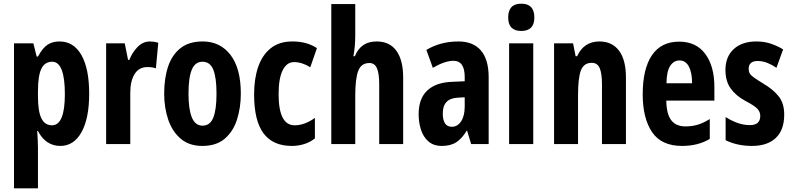

<svg xmlns="http://www.w3.org/2000/svg" viewBox="-20 -782 4303 1042"><path d="M303 -557Q380 -557 422 -483Q464 -409 464 -273Q464 -140 422.5 -65Q381 10 307 10Q269 10 238 -10Q207 -30 186 -71H182Q184 -40 185 -17Q186 6 186 21V240H56V-547H161L179 -475H186Q212 -523 239 -540Q266 -557 303 -557ZM263 -447Q223 -447 204.5 -409Q186 -371 186 -287V-260Q186 -178 204.5 -140Q223 -102 262 -102Q332 -102 332 -271Q332 -447 263 -447Z M794 -557Q804 -557 814.5 -555.5Q825 -554 839 -550L826 -411Q808 -418 780 -418Q734 -418 710.5 -380Q687 -342 687 -279V0H556V-547H657L675 -457H682Q697 -496 726 -526.5Q755 -557 794 -557Z M1287 -274Q1287 -199 1266.5 -134Q1246 -69 1200 -29.5Q1154 10 1078 10Q1007 10 961 -29Q915 -68 893 -132.5Q871 -197 871 -274Q871 -358 892.5 -421.5Q914 -485 960 -521Q1006 -557 1080 -557Q1175 -557 1231 -484Q1287 -411 1287 -274ZM1003 -273Q1003 -188 1021.5 -144Q1040 -100 1079 -100Q1120 -100 1137.5 -143.5Q1155 -187 1155 -274Q1155 -361 1137.5 -404Q1120 -447 1079 -447Q1039 -447 1021 -404Q1003 -361 1003 -273Z M1564 10Q1461 10 1410 -58.5Q1359 -127 1359 -270Q1359 -354 1381 -418.5Q1403 -483 1449 -520Q1495 -557 1567 -557Q1607 -557 1639.5 -548Q1672 -539 1700 -521L1664 -417Q1619 -445 1576 -445Q1536 -445 1514 -400.5Q1492 -356 1492 -271Q1492 -102 1579 -102Q1633 -102 1689 -142V-31Q1663 -10 1630.5 0Q1598 10 1564 10Z M1908 -591Q1908 -530 1898 -477H1906Q1938 -557 2024 -557Q2095 -557 2131.5 -506Q2168 -455 2168 -362V0H2038V-324Q2038 -384 2025.5 -412Q2013 -440 1985 -440Q1940 -440 1924 -397Q1908 -354 1908 -263V0H1778V-760H1908Z M2468 -557Q2548 -557 2590 -508Q2632 -459 2632 -363V0H2537L2515 -73H2513Q2488 -31 2457 -10.5Q2426 10 2378 10Q2333 10 2305 -14.5Q2277 -39 2264.5 -78.5Q2252 -118 2252 -162Q2252 -247 2299 -291Q2346 -335 2434 -338L2502 -341V-364Q2502 -452 2441 -452Q2395 -452 2329 -414L2294 -511Q2370 -557 2468 -557ZM2465 -252Q2383 -248 2383 -167Q2383 -94 2432 -94Q2463 -94 2482.5 -123.5Q2502 -153 2502 -203V-254Z M2809 -762Q2880 -762 2880 -687Q2880 -614 2809 -614Q2738 -614 2738 -687Q2738 -762 2809 -762ZM2874 -547V0H2743V-547Z M3233 -557Q3302 -557 3339.5 -507Q3377 -457 3377 -362V0H3247V-324Q3247 -382 3235 -411.5Q3223 -441 3191 -441Q3149 -441 3133 -401Q3117 -361 3117 -263V0H2987V-547H3090L3104 -477H3112Q3149 -557 3233 -557Z M3666 -556Q3758 -556 3807.5 -489.5Q3857 -423 3857 -310V-236H3596Q3597 -164 3622.5 -130Q3648 -96 3700 -96Q3735 -96 3766 -105Q3797 -114 3832 -136V-28Q3768 10 3682 10Q3569 10 3518.5 -65.5Q3468 -141 3468 -270Q3468 -408 3518 -482Q3568 -556 3666 -556ZM3668 -454Q3637 -454 3617.5 -425Q3598 -396 3597 -330H3736Q3736 -388 3718.5 -421Q3701 -454 3668 -454Z M4236 -160Q4236 -76 4190 -33Q4144 10 4061 10Q3981 10 3918 -21V-147Q3945 -129 3979.5 -116Q4014 -103 4050 -103Q4106 -103 4106 -153Q4106 -174 4091 -191Q4076 -208 4024 -235Q3973 -263 3945 -302.5Q3917 -342 3917 -402Q3917 -474 3962 -515.5Q4007 -557 4085 -557Q4125 -557 4160 -546Q4195 -535 4230 -514L4194 -414Q4171 -430 4145 -440.5Q4119 -451 4092 -451Q4043 -451 4043 -408Q4043 -394 4049 -383.5Q4055 -373 4072 -361Q4089 -349 4123 -328Q4173 -299 4204.5 -261Q4236 -223 4236 -160Z"/></svg>

Font: Noto Sans Lao UI ExtCond
Style: Bold
Weight: 700
Width: 2
Designer: Monotype Design Team
Foundry: Monotype Imaging Inc.
Version: Version 2.000; ttfautohint (v1.8.4.7-5d5b)